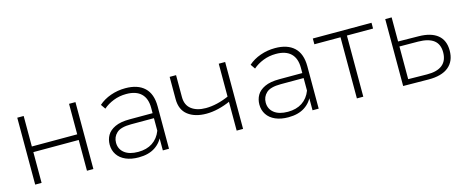

<svg xmlns="http://www.w3.org/2000/svg" viewBox="-35 -985 3493 1447"><g transform="rotate(-15 1712.0 -261.0)"><path d="M108 0V-522H158V-284H512V-522H562V0H512V-240H158V0Z M1104 0V-119L1102 -137V-333Q1102 -406 1062.5 -444Q1023 -482 947 -482Q893 -482 846.5 -463.5Q800 -445 767 -416L742 -452Q781 -487 836 -506.5Q891 -526 951 -526Q1048 -526 1100 -477Q1152 -428 1152 -331V0ZM916 4Q858 4 815.5 -14.5Q773 -33 750.5 -67Q728 -101 728 -145Q728 -185 746.5 -217.5Q765 -250 808 -270.5Q851 -291 923 -291H1115V-252H924Q843 -252 810.5 -222Q778 -192 778 -147Q778 -97 816 -67Q854 -37 923 -37Q989 -37 1034.5 -67Q1080 -97 1102 -154L1116 -120Q1095 -63 1044.5 -29.5Q994 4 916 4Z M1685 -227Q1636 -205 1587.5 -193.5Q1539 -182 1494 -182Q1405 -182 1351 -223.5Q1297 -265 1297 -348V-522H1347V-351Q1347 -288 1389 -256Q1431 -224 1501 -224Q1543 -224 1590 -235Q1637 -246 1686 -268ZM1680 0V-522H1730V0Z M2272 0V-119L2270 -137V-333Q2270 -406 2230.5 -444Q2191 -482 2115 -482Q2061 -482 2014.5 -463.5Q1968 -445 1935 -416L1910 -452Q1949 -487 2004 -506.5Q2059 -526 2119 -526Q2216 -526 2268 -477Q2320 -428 2320 -331V0ZM2084 4Q2026 4 1983.5 -14.5Q1941 -33 1918.5 -67Q1896 -101 1896 -145Q1896 -185 1914.5 -217.5Q1933 -250 1976 -270.5Q2019 -291 2091 -291H2283V-252H2092Q2011 -252 1978.5 -222Q1946 -192 1946 -147Q1946 -97 1984 -67Q2022 -37 2091 -37Q2157 -37 2202.5 -67Q2248 -97 2270 -154L2284 -120Q2263 -63 2212.5 -29.5Q2162 4 2084 4Z M2618 0V-492L2632 -477H2414V-522H2872V-477H2654L2668 -492V0Z M3188 -332Q3285 -331 3336 -289.5Q3387 -248 3387 -168Q3387 -85 3333 -41Q3279 3 3176 2L2979 0V-522H3029V-334ZM3175 -38Q3255 -37 3295.5 -70Q3336 -103 3336 -168Q3336 -231 3296 -262Q3256 -293 3175 -294L3029 -295V-40Z"/></g></svg>

Font: Modern
Style: Regular
Weight: 300
Designer: Julieta Ulanovsky
Foundry: Julieta Ulanovsky
Version: Version 8.000